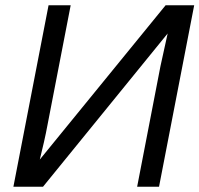

<svg xmlns="http://www.w3.org/2000/svg" viewBox="-20 -708 756 728"><path d="M615.7 -581.1 143.1 0H30.8L164.1 -688H248L160.6 -236.8Q154.3 -202.6 146.7 -169.4Q139.2 -136.2 130.9 -103L607.9 -688H716.3L583 0H500L588.4 -457Z"/></svg>

Font: Arimo
Style: Italic
Weight: 400
Italic angle: -12°
Designer: Steve Matteson
Foundry: Monotype Imaging Inc.
Version: Version 1.33